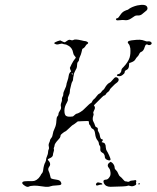

<svg xmlns="http://www.w3.org/2000/svg" viewBox="-20 -766 632 775"><path d="M539 -25Q540 -27 542 -27Q544 -27 544 -25Q544 -23 542.5 -21.5Q541 -20 539.5 -21.5Q538 -23 539 -25ZM370 -27Q373 -31 380 -29Q394 -27 393 -22Q393 -21 389 -21Q384 -21 377.5 -18.5Q371 -16 369 -18Q365 -22 370 -27ZM421 -109Q426 -113 427 -113Q428 -113 434 -108Q443 -99 443 -87Q443 -84 448.5 -79Q454 -74 457 -65.5Q460 -57 465.5 -53Q471 -49 477 -41.5Q483 -34 486.5 -34Q490 -34 494.5 -32.5Q499 -31 503 -34Q507 -37 511.5 -37Q516 -37 521 -38Q526 -40 528.5 -38.5Q531 -37 530 -33Q528 -30 529.5 -26Q531 -22 527 -19Q516 -12 507 -15Q499 -18 495 -16Q490 -13 426 -12Q406 -12 399 -27Q396 -35 399 -38Q402 -41 408 -41Q416 -41 423 -53Q427 -59 426 -70Q425 -81 421 -86Q409 -99 421 -109ZM519 -604Q548 -608 562 -602Q571 -598 576.5 -599Q582 -600 587 -598Q595 -593 591 -588Q589 -585 584 -584Q579 -583 576 -586Q575 -587 571 -586.5Q567 -586 564 -576Q560 -561 551 -557Q545 -555 542 -548Q539 -541 534.5 -537Q530 -533 526.5 -526.5Q523 -520 514 -516Q505 -512 503 -512Q501 -512 501 -505Q501 -488 491 -484Q483 -481 483 -473Q483 -470 475.5 -464Q468 -458 461 -458.5Q454 -459 452.5 -460.5Q451 -462 453 -464.5Q455 -467 458 -467Q462 -467 466 -472Q470 -477 470 -482Q470 -488 478 -495Q497 -515 503 -533Q508 -549 506 -571Q504 -584 499 -589Q489 -600 510 -603ZM277 -605Q283 -609 309 -603Q320 -600 324 -600Q327 -600 331.5 -597.5Q336 -595 336 -593Q336 -590 332 -588Q328 -586 325.5 -581Q323 -576 318 -572Q313 -570 312 -567.5Q311 -565 309 -555Q307 -546 303 -538Q299 -530 299 -525Q299 -520 295 -516.5Q291 -513 291 -502.5Q291 -492 286 -485Q283 -480 280 -472.5Q277 -465 278 -464Q278 -463 276.5 -457.5Q275 -452 275 -446.5Q275 -441 272 -437Q269 -433 267 -422.5Q265 -412 263.5 -408Q262 -404 262 -396.5Q262 -389 257.5 -380.5Q253 -372 254 -366Q255 -360 250 -352Q240 -335 240 -320Q240 -302 247 -298Q255 -293 274 -296Q275 -296 281 -301.5Q287 -307 289 -307Q293 -307 304 -313.5Q315 -320 322 -328Q344 -350 347 -350Q349 -350 352 -356.5Q355 -363 359 -365.5Q363 -368 369.5 -377Q376 -386 381 -388Q386 -390 389.5 -395.5Q393 -401 396.5 -403Q400 -405 403 -411Q412 -427 422 -432Q426 -433 434 -443Q442 -453 446 -454Q450 -455 454 -452.5Q458 -450 459 -446Q460 -438 450 -431Q444 -427 438.5 -421Q433 -415 428.5 -411Q424 -407 422.5 -402.5Q421 -398 415.5 -394.5Q410 -391 407.5 -386Q405 -381 402 -381Q399 -381 392 -374Q385 -367 372 -354L359 -341L362 -336Q365 -330 360 -321Q355 -312 357 -308.5Q359 -305 357 -300Q351 -284 358 -273Q361 -268 363 -261Q365 -254 368 -253Q376 -251 375 -243Q374 -239 378 -233Q382 -227 383 -219Q385 -205 391 -204Q395 -204 395 -201Q395 -198 392 -195Q389 -192 391 -192Q392 -192 395 -191Q407 -189 407 -171Q408 -161 411 -157Q414 -153 420.5 -139Q427 -125 426 -121Q423 -116 412 -121Q403 -125 403 -134Q403 -138 400.5 -142.5Q398 -147 396 -148Q393 -149 388.5 -153Q384 -157 385 -165.5Q386 -174 382.5 -178Q379 -182 379 -187.5Q379 -193 374 -199Q366 -208 364 -226Q362 -244 352 -247Q349 -248 346.5 -254.5Q344 -261 341.5 -262.5Q339 -264 339 -270Q339 -276 337.5 -277Q336 -278 315 -277L294 -276L285 -269Q276 -262 274.5 -262Q273 -262 259 -248.5Q245 -235 243 -235Q241 -235 233.5 -229Q226 -223 225 -221Q224 -218 223.5 -214Q223 -210 216 -203Q200 -186 200 -178Q200 -175 198 -171Q196 -167 197.5 -164Q199 -161 196.5 -153.5Q194 -146 194 -143Q194 -132 180 -127Q173 -124 173 -122Q173 -120 178 -115Q187 -103 178 -92Q172 -84 177 -74Q180 -68 182 -58.5Q184 -49 185 -47Q189 -43 212 -40Q224 -38 227 -28Q229 -24 226 -21Q223 -18 207 -17.5Q191 -17 183.5 -14Q176 -11 163.5 -12Q151 -13 140 -15Q130 -17 116 -16.5Q102 -16 97 -13Q90 -9 79 -17Q65 -26 72 -32Q77 -35 93 -35Q113 -34 120.5 -36.5Q128 -39 136 -47Q144 -57 145 -60Q146 -63 149.5 -66.5Q153 -70 154 -78Q157 -102 163 -111Q166 -118 166 -122.5Q166 -127 170 -136Q174 -145 174 -151.5Q174 -158 176.5 -163Q179 -168 177 -175Q175 -182 178.5 -189.5Q182 -197 182 -200Q182 -203 187 -209Q192 -215 193 -224.5Q194 -234 200.5 -247.5Q207 -261 207.5 -277Q208 -293 212 -296.5Q216 -300 216 -305.5Q216 -311 222 -319.5Q228 -328 226 -335.5Q224 -343 227.5 -351.5Q231 -360 230 -365Q229 -370 232.5 -375.5Q236 -381 235.5 -386.5Q235 -392 241.5 -405.5Q248 -419 248 -423.5Q248 -428 252 -439Q256 -450 257 -459Q258 -468 262 -473L267 -478L264 -485L262 -492L269 -507Q277 -522 281.5 -527Q286 -532 286 -533.5Q286 -535 281 -540.5Q276 -546 275 -554Q272 -572 257 -581Q247 -587 242.5 -587Q238 -587 233.5 -589Q229 -591 219.5 -588Q210 -585 204 -588Q193 -592 206 -597Q209 -598 213 -600L223 -603L231 -599Q240 -594 243 -596Q246 -598 252.5 -602.5Q259 -607 265.5 -604.5Q272 -602 277 -605ZM275 -467Q274 -469 271 -470Q270 -470 269.5 -469.5Q269 -469 269 -468Q270 -466 273 -466Q274 -465 274.5 -465.5Q275 -466 275 -467ZM534 -744Q568 -751 574 -738Q579 -728 567 -720Q560 -714 553 -708.5Q546 -703 536.5 -703.5Q527 -704 522 -700Q517 -696 516 -696Q515 -696 510 -692Q496 -682 481 -685Q476 -686 464 -684.5Q452 -683 450 -685Q444 -691 455 -693Q458 -694 465.5 -705.5Q473 -717 482.5 -721.5Q492 -726 494 -726Q496 -726 502 -731Q514 -739 534 -744Z"/></svg>

Font: TT2020 Style D
Style: Italic
Weight: 400
Italic angle: -15°
Version: Version 0.2.000